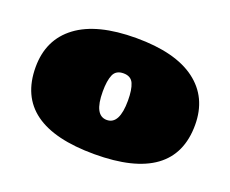

<svg xmlns="http://www.w3.org/2000/svg" viewBox="-94 -672 1013 844"><g transform="rotate(20 413.0 -249.5)"><path d="M472 -250Q472 -301 460 -328.5Q448 -356 413 -356Q378 -356 366 -328.5Q354 -301 354 -250Q354 -138 413 -138Q472 -138 472 -250ZM40 -250Q40 -379 135 -450Q230 -521 413 -521Q596 -521 691 -450Q786 -379 786 -250Q786 22 413 22Q40 22 40 -250Z"/></g></svg>

Font: Chango
Style: Regular
Weight: 400
Designer: Manuel Lupez
Foundry: Fontstage
Version: Version 1.001